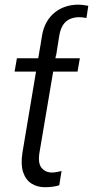

<svg xmlns="http://www.w3.org/2000/svg" viewBox="-20 -780 393 810"><path d="M216.8 -545.9 143.6 -544.4 157.2 -629.4Q162.6 -661.6 176.5 -686.3Q190.4 -710.9 210.9 -727.3Q231.4 -743.7 256.6 -752Q281.7 -760.3 310.1 -760.3Q319.3 -760.3 331.5 -758.8Q343.8 -757.3 352.5 -755.4L344.7 -704.1Q337.9 -705.6 329.6 -706.5Q321.3 -707.5 315.4 -707.5Q292.5 -707.5 274.9 -699.7Q257.3 -691.9 246.1 -674.8Q234.9 -657.7 230 -629.4ZM316.9 -534.2 307.1 -478H41.5L51.3 -534.2ZM149.9 -585 222.2 -583.5 146.5 -136.2Q139.2 -91.3 155.5 -71.8Q171.9 -52.2 199.2 -52.2Q209.5 -52.2 220.5 -54.4Q231.4 -56.6 239.7 -58.6L230 1.5Q220.2 4.9 204.8 7.3Q189.5 9.8 169.4 9.8Q136.2 9.8 112.1 -6.1Q87.9 -22 77.4 -54.2Q66.9 -86.4 74.7 -136.2Z"/></svg>

Font: Inter Tight Light
Style: Italic
Weight: 300
Italic angle: -9.39999°
Designer: Rasmus Andersson
Foundry: rsms
Version: Version 3.004